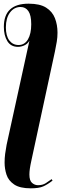

<svg xmlns="http://www.w3.org/2000/svg" viewBox="-20 -785 370 1045"><path d="M147 240Q88 240 57 219Q26 198 15.5 166Q5 134 5 100Q5 76 8 52.5Q11 29 16 3L140 -563Q130 -546 112.5 -538Q95 -530 78 -530Q39 -530 20 -561Q1 -592 1 -639Q1 -765 136 -765Q197 -765 231 -743.5Q265 -722 279 -686Q293 -650 293 -607Q293 -582 289 -558Q285 -534 279 -505L151 88Q145 115 142.5 133Q140 151 140 165Q140 198 154.5 210.5Q169 223 187 223Q212 223 229 212Q246 201 261 190L266 198Q239 219 215.5 229.5Q192 240 147 240ZM81 -540Q114 -540 132 -570.5Q150 -601 150 -653Q150 -702 134.5 -724.5Q119 -747 92 -747Q57 -747 34.5 -717Q12 -687 12 -636Q12 -589 31 -564.5Q50 -540 81 -540Z"/></svg>

Font: Noto Serif Display ExtraCondensed ExtraBold
Style: Italic
Weight: 800
Width: 2
Italic angle: -12°
Designer: Monotype Design Team
Foundry: Monotype Imaging Inc.
Version: Version 2.009